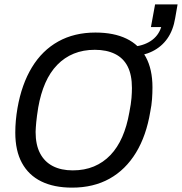

<svg xmlns="http://www.w3.org/2000/svg" viewBox="-20 -847 833 879"><path d="M310 12Q227 12 169 -16.5Q111 -45 80.5 -101Q50 -157 50 -240Q50 -267 52.5 -295Q55 -323 60 -352Q79 -461 126 -538.5Q173 -616 246.5 -657Q320 -698 417 -698Q501 -698 559 -670Q617 -642 647.5 -586Q678 -530 678 -447Q678 -421 676 -393Q674 -365 668 -336Q650 -226 602.5 -148Q555 -70 481.5 -29Q408 12 310 12ZM313 -67Q367 -67 410 -85Q453 -103 485.5 -137Q518 -171 539.5 -220Q561 -269 572 -332Q576 -353 578.5 -369Q581 -385 582 -398.5Q583 -412 583.5 -423Q584 -434 584 -444Q584 -504 564.5 -542.5Q545 -581 506.5 -600Q468 -619 414 -619Q361 -619 318 -601.5Q275 -584 242 -550Q209 -516 187.5 -467Q166 -418 155 -355Q152 -335 149.5 -318Q147 -301 146 -288Q145 -275 144 -264Q143 -253 143 -243Q143 -184 163.5 -145Q184 -106 222 -86.5Q260 -67 313 -67ZM575 -587 584 -633Q634 -636 669.5 -659Q705 -682 718 -723H671L690 -827H793L782 -764Q773 -709 746.5 -671Q720 -633 677.5 -612Q635 -591 575 -587Z"/></svg>

Font: Archivo SemiCondensed
Style: Italic
Weight: 400
Width: 4
Italic angle: -10°
Designer: Hector Gatti
Foundry: Omnibus-Type
Version: Version 2.001